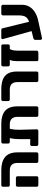

<svg xmlns="http://www.w3.org/2000/svg" viewBox="1126 -1737 667 2959"><g transform="rotate(-90 1459.5 -257.5)"><path d="M454 0Q443 0 435.5 -7Q428 -14 428 -25V-321Q428 -379 400 -409.5Q372 -440 311 -440H86Q75 -440 68 -447Q61 -454 61 -465V-546Q61 -557 68 -564Q75 -571 86 -571H316Q450 -571 520.5 -511Q591 -451 591 -321V-25Q591 -15 583.5 -7.5Q576 0 566 0ZM86 0Q75 0 68 -7.5Q61 -15 61 -25V-321Q61 -331 68 -338.5Q75 -346 86 -346H198Q209 -346 216 -338.5Q223 -331 223 -321V-25Q223 -15 216 -7.5Q209 0 198 0Z M752 -440Q741 -440 734 -447Q727 -454 727 -465V-546Q727 -557 734 -564Q741 -571 752 -571H1026Q1116 -571 1177 -545.5Q1238 -520 1269 -466Q1300 -412 1300 -326V-25Q1300 -15 1293 -7.5Q1286 0 1275 0H1163Q1152 0 1145 -7Q1138 -14 1138 -25V-321Q1138 -379 1109.5 -409.5Q1081 -440 1020 -440ZM876 -509H921Q948 -509 958.5 -498Q969 -487 965 -475Q955 -443 949 -414.5Q943 -386 941 -356Q939 -326 939 -289L946 -25Q946 -15 939 -7.5Q932 0 921 0L714 -1Q704 -1 696.5 -8Q689 -15 689 -26V-101Q689 -111 696.5 -118.5Q704 -126 714 -126L795 -125V-287Q795 -320 797 -349.5Q799 -379 804.5 -410Q810 -441 821 -475Q826 -489 837.5 -499Q849 -509 876 -509Z M1700 0Q1689 0 1681.5 -7Q1674 -14 1674 -25V-321Q1674 -379 1646 -409.5Q1618 -440 1557 -440H1406Q1396 -440 1388.5 -447Q1381 -454 1381 -465V-546Q1381 -557 1388.5 -564Q1396 -571 1406 -571H1562Q1652 -571 1713 -547Q1774 -523 1805.5 -469.5Q1837 -416 1837 -327V-25Q1837 -15 1829.5 -7.5Q1822 0 1812 0Z M2019 0Q1997 0 1997 -22V-329Q1997 -393 2010.5 -427Q2024 -461 2053 -461H2214Q2189 -461 2173.5 -419.5Q2158 -378 2158 -318V-22Q2158 -12 2148.5 -6Q2139 0 2129 0ZM1941 -440Q1931 -440 1923.5 -447Q1916 -454 1916 -465V-546Q1916 -557 1923.5 -564Q1931 -571 1941 -571H2230Q2241 -571 2248 -564Q2255 -557 2255 -546V-465Q2255 -455 2248.5 -447.5Q2242 -440 2230 -440Z M2353 56Q2342 58 2333.5 51Q2325 44 2325 34V-49Q2325 -59 2331.5 -66.5Q2338 -74 2347 -76L2567 -131Q2622 -145 2651.5 -167Q2681 -189 2691.5 -222Q2702 -255 2702 -300V-547Q2702 -557 2709.5 -564Q2717 -571 2727 -571H2839Q2850 -571 2857.5 -564Q2865 -557 2865 -546V-252Q2865 -186 2834 -135Q2803 -84 2745.5 -49.5Q2688 -15 2606 1ZM2482 -24 2341 -531Q2339 -539 2337.5 -543Q2336 -547 2336 -551Q2336 -559 2342 -565Q2348 -571 2356 -571H2479Q2498 -571 2502 -556L2627 -47Z"/></g></svg>

Font: DVN-Rubik
Style: Bold
Weight: 700
Designer: Hubert and Fischer
Foundry: Hubert & Fischer
Version: Version 2.102